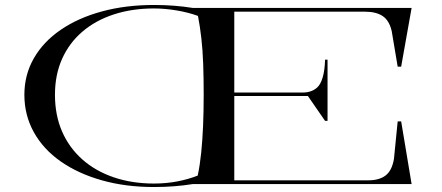

<svg xmlns="http://www.w3.org/2000/svg" viewBox="-20 -740 1776 772"><path d="M599 -2Q648 -2 692.5 -10.5Q737 -19 775 -34Q784 -77 789 -126Q794 -175 796.5 -233Q799 -291 799 -359Q799 -426 797 -482.5Q795 -539 789.5 -587Q784 -635 776 -676Q738 -690 690.5 -698Q643 -706 599 -706Q511 -706 437.5 -682Q364 -658 311 -612.5Q258 -567 229.5 -503Q201 -439 201 -359Q201 -277 229.5 -211.5Q258 -146 311 -99Q364 -52 437.5 -27Q511 -2 599 -2ZM1448 -693H922V-368H1198Q1215 -368 1229.5 -373Q1244 -378 1255 -388Q1269 -400 1277.5 -429Q1286 -458 1287 -500H1297V-254H1287L1218 -354H922V-15H1461Q1505 -15 1530.5 -34.5Q1556 -54 1564 -101L1579 -252H1593L1635 0H756Q719 6 679.5 9Q640 12 599 12Q485 12 389.5 -15Q294 -42 224 -91Q154 -140 116 -208.5Q78 -277 78 -359Q78 -439 116 -505.5Q154 -572 224 -620Q294 -668 389.5 -694Q485 -720 599 -720Q640 -720 679.5 -717Q719 -714 756 -708H1635L1593 -472H1579L1555 -615Q1545 -658 1518.5 -675.5Q1492 -693 1448 -693Z"/></svg>

Font: Kalnia Expanded Light
Style: Regular
Weight: 300
Width: 7
Designer: Frida Medrano
Foundry: Frida Medrano
Version: Version 1.105